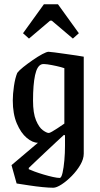

<svg xmlns="http://www.w3.org/2000/svg" viewBox="-20 -700 468 901"><path d="M230 181Q210 181 179.5 178Q149 175 116.5 170Q84 165 58 161L34 75L158 -30Q133 -30 105.5 -53Q78 -76 59 -120.5Q40 -165 40 -229Q40 -258 45.5 -296Q51 -334 61 -358Q69 -369 89 -385Q109 -401 133.5 -418Q158 -435 178.5 -446Q199 -457 208 -457Q214 -457 236.5 -454Q259 -451 287 -447Q315 -443 339.5 -439.5Q364 -436 373 -434V21Q373 46 357 73.5Q341 101 317 125.5Q293 150 269 165.5Q245 181 230 181ZM209 -76Q213 -76 224.5 -82.5Q236 -89 249.5 -98Q263 -107 272.5 -113.5Q282 -120 282 -120V-380Q268 -385 245.5 -390Q223 -395 203 -398Q183 -401 175 -398Q154 -391 144.5 -347Q135 -303 135 -228Q135 -169 149 -135.5Q163 -102 181 -89Q199 -76 209 -76ZM260 135Q268 135 273.5 111Q279 87 282 52.5Q285 18 285 -15V-65L280 -67Q264 -52 240.5 -30.5Q217 -9 192.5 14.5Q168 38 147 57.5Q126 77 115 88V94Q123 98 142 105Q161 112 184.5 119Q208 126 228.5 130.5Q249 135 260 135ZM116 -519 88 -544 186 -680H252L350 -544L322 -519L223 -603H215Z"/></svg>

Font: Grenze Gotisch
Style: Regular
Weight: 400
Designer: Renata Polastri
Foundry: Omnibus-Type
Version: Version 1.001